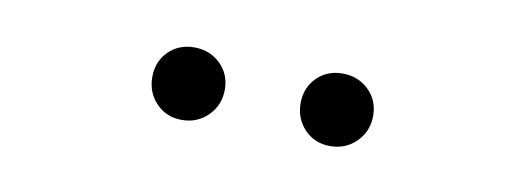

<svg xmlns="http://www.w3.org/2000/svg" viewBox="-27 -910 617 232"><g transform="rotate(10 282.0 -794.5)"><path d="M337 -795Q337 -814 349.5 -826.5Q362 -839 381 -839Q400 -839 413 -826.5Q426 -814 426 -795Q426 -776 413 -763Q400 -750 381 -750Q362 -750 349.5 -763Q337 -776 337 -795ZM155 -795Q155 -814 167.5 -826.5Q180 -839 199 -839Q218 -839 231 -826.5Q244 -814 244 -795Q244 -776 231 -763Q218 -750 199 -750Q180 -750 167.5 -763Q155 -776 155 -795Z"/></g></svg>

Font: Teachers[wght]
Style: Regular
Weight: 400
Designer: Alfredo Marco Pradil & Chank Diesel
Version: Version 1.000;Glyphs 3.1.2 (3151)